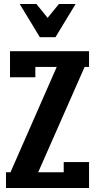

<svg xmlns="http://www.w3.org/2000/svg" viewBox="-20 -935 478 955"><path d="M356 -915 255.9 -750H178.2L78.1 -915H161.1L216.8 -846.2L272.9 -915ZM422.9 -680.2V-602.1H400.9L169.9 -78.1H296.9V-128.9H422.9V0H9.8V-78.1H32.2L262.2 -602.1H155.8V-550.8H29.8V-680.2Z"/></svg>

Font: Margherita Black
Style: Regular
Weight: 900
Designer: James Puckett
Foundry: Dunwich Type Founders
Version: Version 1.008;hotconv 1.0.109;makeotfexe 2.5.65596